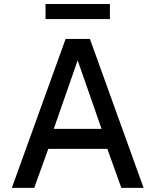

<svg xmlns="http://www.w3.org/2000/svg" viewBox="-20 -912 754 932"><path d="M37.5 0 298.5 -723H416.5L677 0H569L501 -189.5H214.5L146 0ZM241 -286.5H473L357 -619ZM201 -819.5V-892.5H513.5V-819.5Z"/></svg>

Font: Public Sans Thin Medium
Style: Regular
Weight: 500
Version: Version 2.001